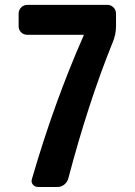

<svg xmlns="http://www.w3.org/2000/svg" viewBox="-20 -750 540 770"><path d="M410.2 -730.5Q424.8 -730.5 435.1 -720.2Q445.3 -710 445.3 -695.3V-644.5Q445.3 -610.4 430.7 -577.1Q334 -337.9 253.9 -34.2Q250 -19.5 237.8 -9.8Q225.6 0 210 0H133.8Q120.1 0 111.8 -9.8Q103.5 -19.5 108.4 -33.2Q197.3 -339.8 315.4 -607.4V-609.4Q315.4 -610.4 314.5 -610.4H89.8Q75.2 -610.4 64.9 -620.1Q54.7 -629.9 54.7 -644.5V-695.3Q54.7 -710 64.9 -720.2Q75.2 -730.5 89.8 -730.5Z"/></svg>

Font: Rounded-L Mgen+ 1m bold
Style: Bold
Weight: 700
Designer: [Source Han Sans]
Ryoko NISHIZUKA  (kana & ideographs); Paul D. Hunt (Latin, Greek & Cyrillic); Wenlong ZHANG  (bopomofo
Version: Version 1.059.20150602